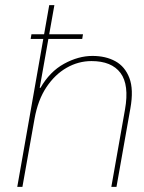

<svg xmlns="http://www.w3.org/2000/svg" viewBox="-20 -725 557 745"><path d="M99 -574 102 -592H302L299 -574ZM47 0 171 -705H191L134 -384H137Q173 -447 228.5 -477.5Q284 -508 339 -508Q390 -508 427.5 -487.5Q465 -467 482 -422.5Q499 -378 486 -305L432 0H412L465 -300Q482 -396 447.5 -442Q413 -488 335 -488Q284 -488 238.5 -462Q193 -436 160 -386.5Q127 -337 114 -264L67 0Z"/></svg>

Font: DM Sans 36pt Thin
Style: Italic
Weight: 250
Italic angle: -10°
Designer: Colophon Foundry, Jonny Pinhorn
Foundry: Colophon Foundry
Version: Version 4.004;gftools[0.9.30]